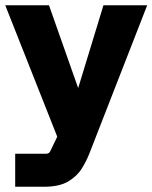

<svg xmlns="http://www.w3.org/2000/svg" viewBox="-23 -513 582 733"><path d="M35 200V74H153Q158 74 162.5 71.5Q167 69 169 64L259 -123L372 -493H539L319 71Q308 100 289.5 130Q271 160 237 180Q203 200 144 200ZM217 63 -3 -493H164L306 -90Z"/></svg>

Font: SUSE Thin ExtraBold
Style: Regular
Weight: 800
Version: Version 1.000